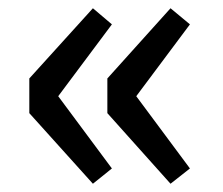

<svg xmlns="http://www.w3.org/2000/svg" viewBox="-20 -516 541 465"><path d="M51 -242V-326L205 -496L251 -457L121 -283L251 -108L205 -71ZM240 -242V-326L393 -496L440 -457L310 -283L440 -108L393 -71Z"/></svg>

Font: Kinto Sans Med
Style: Regular
Weight: 500
Designer: Authors: Ryoko NISHIZUKA  (kana & ideographs); Paul D. Hunt (Latin, Greek & Cyrillic); Wenlong ZHANG  (bopomofo); Sandol
Foundry: Adobe Systems Incorporated, ookami Inc.
Version: Version 0.001